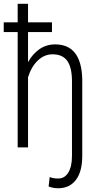

<svg xmlns="http://www.w3.org/2000/svg" viewBox="-20 -770 521 1003"><path d="M251.5 -602.5H126.5V-445.3Q149.9 -487.8 185.8 -512.9Q221.7 -538.1 268.1 -538.1Q406.2 -538.1 409.7 -354V43.5Q409.7 126.5 376.5 169.9Q343.3 213.4 283.7 213.4Q257.8 213.4 233.9 204.1L239.7 154.8Q257.8 162.6 283.7 162.6Q317.9 162.6 336.9 131.3Q356 100.1 356 43.5V-344.2Q356 -417.5 331.5 -451.9Q307.1 -486.3 254.4 -486.3Q211.9 -486.3 178 -454.3Q144 -422.4 126.5 -366.7V0H72.3V-602.5H-0.5V-653.3H72.3V-750H126.5V-653.3H251.5Z"/></svg>

Font: Roboto Condensed Light
Style: Regular
Weight: 300
Designer: Google
Version: Version 2.134; 2016